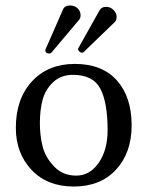

<svg xmlns="http://www.w3.org/2000/svg" viewBox="-20 -673 540 703"><path d="M407 -611Q407 -599 400 -592L286 -482Q284 -480 280 -480Q276 -480 271 -484Q266 -488 266 -493Q266 -496 267 -497L345 -636Q352 -648 369 -648Q384 -648 395.5 -636.5Q407 -625 407 -611ZM275 -617Q275 -607 270 -601L168 -480Q165 -477 160 -477Q146 -477 146 -490Q146 -492 147 -493L211 -639Q217 -653 237 -653Q253 -653 264 -642.5Q275 -632 275 -617ZM38 -205Q38 -311 97 -375Q156 -439 254 -439Q354 -439 408 -378.5Q462 -318 462 -214Q462 -114 405 -52Q348 10 250 10Q153 10 95.5 -51Q38 -112 38 -205ZM247 -399Q203 -399 174.5 -372Q146 -345 136 -307.5Q126 -270 126 -222Q126 -177 136 -137Q146 -97 178 -63.5Q210 -30 259 -30Q309 -30 341.5 -77Q374 -124 374 -196Q374 -297 347.5 -348Q321 -399 247 -399Z"/></svg>

Font: Libertinus Sans
Style: Regular
Weight: 400
Designer: Philipp H. Poll
Foundry: Khaled Hosny
Version: Version 6.1